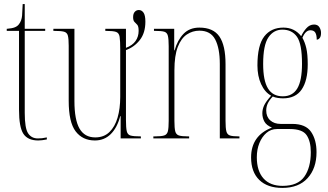

<svg xmlns="http://www.w3.org/2000/svg" viewBox="-20 -677 1606 939"><path d="M167 10Q116 10 94.5 -22.5Q73 -55 73 -141V-526H13V-536Q39 -538 52.5 -543.5Q66 -549 73 -559Q86 -576 88 -601Q90 -626 91 -657H101V-536H201V-526H101V-125Q101 -50 117.5 -25Q134 0 165 0Q176 0 185.5 -1Q195 -2 209 -5V5Q184 10 167 10Z M444 10Q384 10 350 -34.5Q316 -79 316 -184V-453Q316 -487 312 -502.5Q308 -518 293 -522Q278 -526 245 -526H241V-536H344V-183Q344 -91 369 -48Q394 -5 446 -5Q488 -5 515 -31Q542 -57 555 -101.5Q568 -146 568 -203V-436Q568 -478 565 -497Q562 -516 547.5 -521Q533 -526 498 -526H495V-536H596V-443Q628 -455 643 -476.5Q658 -498 658 -526Q658 -548 651.5 -555.5Q645 -563 638 -569.5Q631 -576 631 -593Q631 -610 639 -619Q647 -628 659 -628Q673 -628 682 -615Q691 -602 691 -571Q691 -516 664 -481.5Q637 -447 596 -432V-91Q596 -52 600 -35Q604 -18 619 -14Q634 -10 667 -10H669V0H570V-109H568Q553 -52 521.5 -21Q490 10 444 10Z M730 0V-10H738Q769 -10 783 -14.5Q797 -19 801 -35Q805 -51 805 -86V-451Q805 -486 801 -502Q797 -518 783 -522Q769 -526 738 -526H733V-536H832V-431H834Q848 -481 877.5 -511.5Q907 -542 955 -542Q1023 -542 1053 -498.5Q1083 -455 1083 -363V-86Q1083 -51 1087 -35Q1091 -19 1104.5 -14.5Q1118 -10 1147 -10H1151V0H1055V-364Q1055 -441 1032.5 -484Q1010 -527 955 -527Q922 -527 894 -508.5Q866 -490 849.5 -447.5Q833 -405 833 -333V-86Q833 -51 837 -35Q841 -19 855 -14.5Q869 -10 899 -10H905V0Z M1361 242Q1288 242 1248 203Q1208 164 1208 93Q1208 -14 1310 -53Q1283 -64 1273 -82.5Q1263 -101 1263 -123Q1263 -143 1272 -162Q1281 -181 1306 -209Q1275 -226 1257 -265.5Q1239 -305 1239 -357Q1239 -456 1272.5 -499Q1306 -542 1366 -542Q1420 -542 1453 -500Q1461 -519 1477.5 -538Q1494 -557 1516 -557Q1534 -557 1542 -544Q1550 -531 1550 -516Q1550 -499 1543.5 -491Q1537 -483 1529 -483Q1529 -506 1522 -517.5Q1515 -529 1498 -529Q1474 -529 1459 -492Q1471 -471 1478 -441.5Q1485 -412 1485 -362Q1485 -283 1455.5 -239.5Q1426 -196 1364 -196Q1353 -196 1339 -198Q1325 -200 1314 -205Q1296 -186 1289 -170Q1282 -154 1282 -137Q1282 -106 1301.5 -88.5Q1321 -71 1352 -71H1409Q1475 -71 1501.5 -32Q1528 7 1528 67Q1528 146 1484.5 194Q1441 242 1361 242ZM1363 -206Q1411 -206 1434 -244.5Q1457 -283 1457 -365Q1457 -462 1432.5 -497Q1408 -532 1361 -532Q1318 -532 1292.5 -494Q1267 -456 1267 -364Q1267 -283 1290.5 -244.5Q1314 -206 1363 -206ZM1362 232Q1436 232 1468 187.5Q1500 143 1500 67Q1500 14 1479.5 -16Q1459 -46 1397 -46H1335Q1305 -46 1283 -27Q1261 -8 1248.5 23Q1236 54 1236 92Q1236 159 1268.5 195.5Q1301 232 1362 232Z"/></svg>

Font: Noto Serif Display ExtraCondensed Thin
Style: Regular
Weight: 100
Width: 2
Designer: Monotype Design Team
Foundry: Monotype Imaging Inc.
Version: Version 2.009